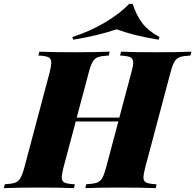

<svg xmlns="http://www.w3.org/2000/svg" viewBox="-67 -976 1013 996"><path d="M926 -708 921 -688Q884 -686 866.5 -680Q849 -674 838.5 -657Q828 -640 818 -602L686 -106Q677 -68 677 -57Q677 -36 691.5 -29Q706 -22 745 -20L741 0Q681 -3 553 -3Q438 -3 376 0L380 -20Q416 -22 434 -28Q452 -34 462.5 -51Q473 -68 483 -106L547 -346H326L262 -106Q253 -68 253 -57Q253 -36 267.5 -29Q282 -22 321 -20L317 0Q256 -3 140 -3Q14 -3 -47 0L-42 -20Q-7 -22 10.5 -28Q28 -34 38.5 -51.5Q49 -69 59 -106L191 -602Q199 -636 199 -650Q199 -672 184.5 -679Q170 -686 132 -688L137 -708Q195 -705 324 -705Q431 -705 502 -708L497 -688Q460 -686 442.5 -680Q425 -674 414.5 -657Q404 -640 394 -602L331 -366H552L615 -602Q624 -634 624 -650Q624 -672 609 -679Q594 -686 556 -688L561 -708Q621 -705 737 -705Q864 -705 926 -708ZM313 -770 308 -784Q397 -812 476 -858.5Q555 -905 603 -956H621Q641 -895 672 -855Q703 -815 760 -784L756 -770Q684 -782 634.5 -794.5Q585 -807 538 -824Q441 -791 313 -770Z"/></svg>

Font: Playfair Display SC Black
Style: Italic
Weight: 900
Italic angle: -14°
Designer: Claus Eggers Sørensen
Foundry: Claus Eggers Sørensen
Version: Version 1.200; ttfautohint (v1.6)